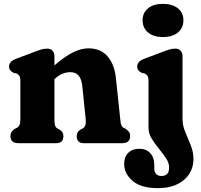

<svg xmlns="http://www.w3.org/2000/svg" viewBox="-20 -742 1040 995"><path d="M262 -450V-403Q316 -450 358.5 -470.8Q401 -491.5 438.5 -491.5Q502 -491.5 537.8 -449.5Q573.5 -407.5 580.5 -338.5L603 -126Q605 -103 608.5 -93.8Q612 -84.5 620 -80L630.5 -75Q642 -67 648.2 -58.5Q654.5 -50 654.5 -37Q654.5 0 613.5 0H414.5Q377.5 0 377.5 -37Q377.5 -58 396.5 -70L408 -76Q416.5 -80.5 421.2 -90.5Q426 -100.5 424 -126L406.5 -295.5Q402.5 -332 387.8 -350Q373 -368 343.5 -368Q325 -368 305.2 -360.5Q285.5 -353 263.5 -333L262 -332V-126Q262 -100.5 265.8 -90.5Q269.5 -80.5 278.5 -76L289.5 -70Q308.5 -58 308.5 -37Q308.5 0 271.5 0H75Q34 0 34 -37Q34 -60 57.5 -75L68.5 -80Q76.5 -84.5 81 -93.8Q85.5 -103 85.5 -126V-321.5Q85.5 -342 80 -349.5Q74.5 -357 65.5 -361.5L50.5 -364.5Q40 -370 33.5 -377.5Q27 -385 27 -397.5Q27 -423.5 62.5 -437L158 -473Q180 -481.5 194.8 -485.8Q209.5 -490 225.5 -490Q242.5 -490 252.2 -479Q262 -468 262 -450ZM824.5 -550Q776 -550 747.5 -573.5Q719 -597 719 -637Q719 -676 747.5 -699Q776 -722 824.5 -722Q873 -722 901.8 -699Q930.5 -676 930.5 -637Q930.5 -597 901.8 -573.5Q873 -550 824.5 -550ZM926 -122Q926 -91.5 940.2 -57.8Q954.5 -24 968.5 11Q982.5 46 982.5 81Q982.5 149 932.5 191Q882.5 233 798 233Q710.5 233 667 195.2Q623.5 157.5 623.5 108.5Q623.5 70 645 49.5Q666.5 29 702 29Q738 29 758.8 51.8Q779.5 74.5 779.5 111V128.5Q779.5 170 817.5 170Q856.5 169.5 856.5 126Q856.5 102 840.2 77.8Q824 53.5 803 28Q782 2.5 765.8 -24.2Q749.5 -51 749.5 -80V-321.5Q749.5 -342 744 -349.5Q738.5 -357 729.5 -361.5L714.5 -364.5Q704 -369.5 697.5 -377.2Q691 -385 691 -397.5Q691 -423.5 726.5 -437L822 -473Q844 -481.5 858.8 -485.8Q873.5 -490 889.5 -490Q906.5 -490 916.2 -479Q926 -468 926 -450Z"/></svg>

Font: Fraunces 9pt SuperSoft
Style: Bold
Weight: 700
Version: Version 1.000;[b76b70a41]